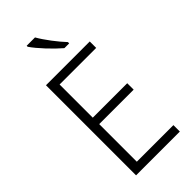

<svg xmlns="http://www.w3.org/2000/svg" viewBox="-291 -1011 1076 1076"><g transform="rotate(-45 247.0 -473.5)"><path d="M237 -947H171V-939C200 -896 265 -827 311 -788H349V-798C312 -837 263 -901 237 -947ZM438 0V-51H148V-349H421V-400H148V-663H438V-714H91V0Z"/></g></svg>

Font: Noto Sans Malayalam SemiCondensed Light
Style: Regular
Weight: 300
Width: 4
Designer: Jelle Bosma - Monotype Design Team
Foundry: Monotype Imaging Inc.
Version: Version 2.104